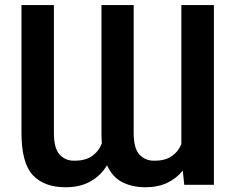

<svg xmlns="http://www.w3.org/2000/svg" viewBox="-20 -748 952 777"><path d="M413.1 -79.1Q388.2 -37.6 346.2 -13.9Q304.2 9.8 245.1 9.8Q158.7 9.8 112.8 -39.3Q66.9 -88.4 66.9 -210.4V-727.5H198.2V-210.4Q198.2 -146.5 221.9 -121.8Q245.6 -97.2 279.3 -97.7Q324.7 -97.2 352.1 -116.2Q379.4 -135.3 392.1 -167.5Q390.6 -187.5 390.6 -210.4V-727.5H521V-210.4Q521 -146.5 544.9 -121.8Q568.8 -97.2 603.5 -97.7Q647.5 -97.2 674.3 -115.5Q701.2 -133.8 713.9 -164.6V-727.5H845.7V0H725.6L719.7 -57.6Q694.3 -25.9 656.7 -8.1Q619.1 9.8 568.8 9.8Q515.6 9.8 475.3 -10.5Q435.1 -30.8 413.1 -79.1Z"/></svg>

Font: Inter Display Semi Bold
Style: Regular
Weight: 600
Designer: Rasmus Andersson
Foundry: rsms
Version: Version 4.000;git-37864ae